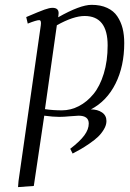

<svg xmlns="http://www.w3.org/2000/svg" viewBox="-20 -476 533 790"><path d="M54.2 293.9 56.2 269 147.9 -372.1Q150.9 -393.1 141.1 -393.1Q129.9 -393.1 94.2 -378.9L87.9 -405.8Q142.6 -429.2 163.1 -436.5Q183.6 -443.8 195.8 -443.8Q221.2 -443.8 221.2 -421.9Q221.2 -416 220.2 -411.1L219.2 -404.8Q309.6 -456.1 356.9 -456.1Q394 -456.1 420.9 -443.6Q447.8 -431.2 462.6 -408.9Q477.5 -386.7 484.4 -359.6Q491.2 -332.5 491.2 -298.8Q491.2 -203.6 455.3 -131.8Q419.4 -60.1 354 -25.9Q381.3 -25.9 399.7 -13.4Q418 -1 418 22Q418 38.6 407.7 55.9Q397.5 73.2 383.8 86.4Q370.1 99.6 348.4 114.5Q326.7 129.4 312.5 137.5Q298.3 145.5 278.8 155.8L269 136.2Q309.1 105.5 327.1 80.8Q345.2 56.2 345.2 32.2Q345.2 0 303.2 0Q294.9 0 268.3 2.4Q241.7 4.9 224.1 4.9Q198.7 4.9 162.1 0L119.1 289.1ZM165 -26.9Q197.3 -22 234.9 -22Q271 -22 304.4 -39.3Q337.9 -56.6 364.5 -88.9Q391.1 -121.1 407 -173.1Q422.9 -225.1 422.9 -289.1Q422.9 -410.2 328.1 -410.2Q282.2 -410.2 213.9 -372.1Z"/></svg>

Font: Dehuti
Style: Italic
Weight: 400
Version: Version 1.2